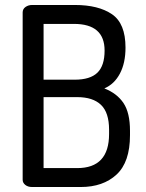

<svg xmlns="http://www.w3.org/2000/svg" viewBox="-20 -751 585 771"><path d="M71 -29V-701Q71 -715 82.5 -723Q94 -731 109 -731H281Q375 -731 429.5 -694Q484 -657 484 -560Q484 -498 461.5 -455.5Q439 -413 399 -396Q450 -376 476 -337Q502 -298 502 -226V-208Q502 -100 448 -50Q394 0 304 0H109Q92 0 81.5 -8.5Q71 -17 71 -29ZM155 -76H290Q418 -76 418 -213V-230Q418 -299 385.5 -330Q353 -361 290 -361H155ZM155 -655V-431H280Q342 -431 371 -459Q400 -487 400 -548Q400 -655 277 -655Z"/></svg>

Font: Dosis
Style: Medium
Weight: 500
Designer: Edgar Tolentino, Pablo Impallari, Igino Marini
Foundry: Edgar Tolentino, Pablo Impallari, Igino Marini
Version: Version 1.007